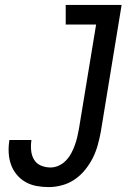

<svg xmlns="http://www.w3.org/2000/svg" viewBox="-20 -755 540 783"><path d="M179 8Q153 8 129 3.5Q105 -1 84.5 -12.5Q64 -24 48.5 -42.5Q33 -61 25 -83.5Q17 -106 15.5 -131Q14 -156 18 -181V-184H108V-182Q105 -162 107 -141.5Q109 -121 118.5 -104.5Q128 -88 146.5 -80Q165 -72 186 -72Q203 -72 219.5 -79.5Q236 -87 249 -100.5Q262 -114 270.5 -130Q279 -146 285 -162.5Q291 -179 295 -196Q299 -213 302 -230L372 -655H248V-735H476L391 -217Q386 -190 378.5 -163Q371 -136 358.5 -111Q346 -86 327.5 -63Q309 -40 285 -23.5Q261 -7 233 0.5Q205 8 179 8Z"/></svg>

Font: Iosevka Medium
Style: Italic
Weight: 500
Italic angle: -9°
Monospace: yes
Designer: Belleve Invis
Foundry: Belleve Invis
Version: Version 32.5.0; ttfautohint (v1.8.4)